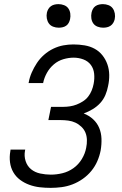

<svg xmlns="http://www.w3.org/2000/svg" viewBox="-20 -897 590 929"><path d="M225 12Q198 12 172 9Q146 6 121.5 -3Q97 -12 77 -27Q57 -42 44.5 -63.5Q32 -85 28.5 -111.5Q25 -138 30 -165L31 -173H102L101 -168Q96 -142 104 -117.5Q112 -93 130.5 -78Q149 -63 174.5 -57.5Q200 -52 226 -52Q254 -52 282.5 -59Q311 -66 335.5 -83.5Q360 -101 376 -127.5Q392 -154 397 -182Q401 -201 400.5 -220Q400 -239 393.5 -255Q387 -271 374 -283.5Q361 -296 345 -303.5Q329 -311 310.5 -313.5Q292 -316 273 -316H214L227 -380H286Q302 -380 318.5 -382.5Q335 -385 350.5 -391Q366 -397 381 -406.5Q396 -416 406.5 -429.5Q417 -443 423.5 -459Q430 -475 433 -491Q438 -516 435.5 -540.5Q433 -565 419.5 -583Q406 -601 383.5 -609.5Q361 -618 336 -618Q312 -618 286.5 -610.5Q261 -603 240.5 -585.5Q220 -568 207 -544.5Q194 -521 189 -497V-495H118L119 -498Q123 -522 133.5 -546Q144 -570 158.5 -592Q173 -614 193.5 -632Q214 -650 238 -661.5Q262 -673 286.5 -677.5Q311 -682 335 -682Q363 -682 389.5 -677.5Q416 -673 438 -661Q460 -649 475.5 -629.5Q491 -610 499.5 -586Q508 -562 508.5 -535Q509 -508 503 -481Q499 -459 490 -437.5Q481 -416 465 -398.5Q449 -381 428 -368.5Q407 -356 385 -348Q411 -338 430.5 -320Q450 -302 460 -278Q470 -254 471 -226Q472 -198 467 -169Q462 -143 451 -117.5Q440 -92 422 -70Q404 -48 380.5 -31.5Q357 -15 331 -5Q305 5 278 8.5Q251 12 225 12ZM479 -763Q465 -763 452 -768Q439 -773 431.5 -783.5Q424 -794 422 -808Q420 -822 423 -836Q425 -845 429.5 -853.5Q434 -862 442 -867.5Q450 -873 459.5 -875Q469 -877 478 -877Q492 -877 505 -872Q518 -867 525.5 -856.5Q533 -846 535.5 -832Q538 -818 535 -804Q533 -795 528 -786.5Q523 -778 515 -772.5Q507 -767 497.5 -765Q488 -763 479 -763ZM264 -763Q250 -763 237 -768Q224 -773 216.5 -783.5Q209 -794 206.5 -808Q204 -822 207 -836Q209 -845 214 -853.5Q219 -862 227 -867.5Q235 -873 244.5 -875Q254 -877 263 -877Q277 -877 290 -872Q303 -867 310.5 -856.5Q318 -846 320 -832Q322 -818 319 -804Q317 -795 312.5 -786.5Q308 -778 300 -772.5Q292 -767 282.5 -765Q273 -763 264 -763Z"/></svg>

Font: Lode
Style: Italic
Weight: 400
Italic angle: -11°
Monospace: yes
Designer: Belleve Invis
Foundry: Belleve Invis
Version: Version 29.2.0; ttfautohint (v1.8.3)